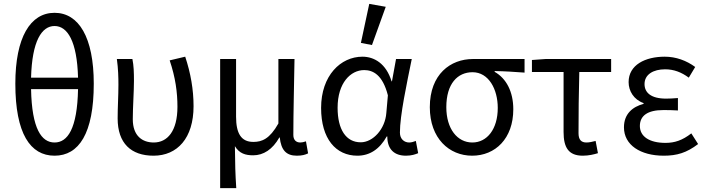

<svg xmlns="http://www.w3.org/2000/svg" viewBox="-20 -790 3636 989"><path d="M261 12C386 12 463 -102 463 -359C463 -597 386 -724 261 -724C136 -724 59 -597 59 -359C59 -102 136 12 261 12ZM261 -656C327 -656 377 -579 382 -390H140C145 -579 195 -656 261 -656ZM261 -56C194 -56 144 -126 140 -331H382C378 -126 328 -56 261 -56Z M771 12C893 12 977 -78 977 -243C977 -329 962 -414 934 -498L854 -479C884 -390 894 -314 894 -240C894 -114 842 -56 772 -56C714 -56 664 -89 664 -176C664 -236 670 -318 670 -373C670 -416 669 -452 662 -486H582C589 -435 590 -391 590 -353C590 -295 586 -238 586 -180C586 -52 655 12 771 12Z M1114 179H1197C1192 102 1191 59 1190 -37C1213 1 1245 10 1284 10C1337 10 1384 -20 1419 -82H1421C1428 -17 1454 12 1509 12C1536 12 1553 7 1567 0L1556 -62C1545 -58 1535 -56 1527 -56C1506 -56 1491 -68 1491 -95C1491 -212 1495 -355 1497 -486H1414V-154C1369 -74 1329 -59 1285 -59C1222 -59 1196 -103 1196 -189V-486H1114Z M1821 12C1884 12 1935 -21 1972 -87H1975C1975 -19 2013 12 2071 12C2100 12 2120 5 2134 -1L2122 -64C2112 -60 2099 -56 2088 -56C2062 -56 2040 -74 2040 -107C2040 -196 2075 -358 2101 -486H2020L1999 -371H1997C1969 -463 1907 -498 1847 -498C1735 -498 1634 -401 1634 -234C1634 -75 1710 12 1821 12ZM1838 -57C1763 -57 1719 -122 1719 -235C1719 -363 1786 -429 1856 -429C1901 -429 1951 -405 1978 -299L1970 -208C1964 -126 1902 -57 1838 -57ZM1839 -569 1896 -558 1967 -755 1882 -770Z M2412 12C2531 12 2624 -76 2624 -227C2624 -318 2588 -386 2528 -420V-424C2583 -423 2627 -420 2682 -416V-486H2416C2301 -486 2194 -408 2194 -238C2194 -77 2294 12 2412 12ZM2413 -56C2336 -56 2279 -126 2279 -238C2279 -359 2337 -418 2414 -418C2497 -418 2544 -331 2544 -234C2544 -125 2489 -56 2413 -56Z M2982 12C3013 12 3041 5 3060 -1L3048 -64C3032 -60 3016 -56 3001 -56C2974 -56 2960 -70 2960 -104C2960 -202 2961 -310 2964 -419H3128V-486H2790L2720 -481V-419H2883V-110C2883 -31 2908 12 2982 12Z M3399 12C3467 12 3517 -3 3576 -48L3541 -103C3495 -67 3455 -54 3408 -54C3325 -54 3276 -87 3276 -141C3276 -194 3316 -223 3396 -223C3420 -223 3443 -223 3472 -221V-285C3447 -283 3430 -282 3411 -282C3333 -282 3300 -313 3300 -357C3300 -407 3346 -433 3406 -433C3451 -433 3490 -418 3528 -390L3561 -445C3516 -478 3462 -498 3404 -498C3304 -498 3218 -456 3218 -367C3218 -322 3244 -277 3295 -259V-255C3239 -240 3194 -204 3194 -134C3194 -43 3279 12 3399 12Z"/></svg>

Font: Giro Sans Regular
Style: Regular
Weight: 400
Designer: Paul D. Hunt
Foundry: Adobe Systems Incorporated
Version: Version 1.000;PS 1.0;hotconv 1.0.88;makeotf.lib2.5.647800